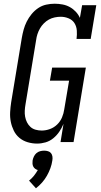

<svg xmlns="http://www.w3.org/2000/svg" viewBox="-20 -763 540 1031"><path d="M179 8Q153 8 128 0.5Q103 -7 84 -23Q65 -39 54 -61.5Q43 -84 38 -109Q33 -134 34.5 -161Q36 -188 40 -214L97 -559Q101 -582 107 -604Q113 -626 123.5 -647Q134 -668 149.5 -687Q165 -706 185 -719.5Q205 -733 228 -738Q251 -743 273 -743Q295 -743 316 -739Q337 -735 355 -725Q373 -715 387 -700Q401 -685 409 -667L421 -735H497L467 -554H391Q394 -576 392.5 -598.5Q391 -621 380 -638.5Q369 -656 348.5 -664.5Q328 -673 306 -673Q290 -673 273.5 -669.5Q257 -666 242.5 -658Q228 -650 215.5 -637.5Q203 -625 194.5 -610Q186 -595 181 -579.5Q176 -564 174 -548L117 -203Q114 -186 113 -169Q112 -152 115 -136Q118 -120 125 -106Q132 -92 143.5 -81.5Q155 -71 171 -66.5Q187 -62 204 -62Q226 -62 248 -70Q270 -78 287 -94.5Q304 -111 313 -132.5Q322 -154 325 -176L351 -330H248L260 -400H441L375 0H305L321 -98Q312 -76 298.5 -56Q285 -36 266 -20.5Q247 -5 224.5 1.5Q202 8 179 8ZM173 248 136 207Q151 195 162.5 180.5Q174 166 183 150Q175 148 168.5 143Q162 138 158.5 131Q155 124 154.5 115.5Q154 107 155 99Q157 88 162 77.5Q167 67 175.5 59.5Q184 52 195 49Q206 46 217 46Q228 46 238 49Q248 52 254 59.5Q260 67 261.5 77.5Q263 88 261 99Q258 120 250.5 140.5Q243 161 232 180.5Q221 200 206 217Q191 234 173 248Z"/></svg>

Font: Iosevka Curly Slab Oblique
Style: Regular
Weight: 400
Italic angle: -9°
Monospace: yes
Designer: Belleve Invis
Foundry: Belleve Invis
Version: Version 11.1.0; ttfautohint (v1.8.3)